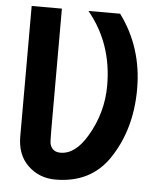

<svg xmlns="http://www.w3.org/2000/svg" viewBox="-53 -778 692 834"><g transform="rotate(5 293.0 -361.0)"><path d="M51.3 -732.4H183.1V-207Q183.1 -152.3 185.5 -142.6Q194.8 -108.4 231.4 -108.4Q295.9 -108.4 346.7 -194.3Q408.2 -297.9 408.2 -416Q408.2 -600.6 298.8 -732.4H437Q539.1 -594.2 539.1 -413.1Q539.1 -235.4 451.7 -106.4Q372.6 9.8 219.2 9.8Q148.4 9.8 99.1 -37.6Q51.3 -84 51.3 -163.1Z"/></g></svg>

Font: Consola Mono
Style: Bold
Weight: 700
Monospace: yes
Designer: Wojciech Kalinowski "wmk69" (wmk69@o2.pl)
Foundry: Wojciech Kalinowski "wmk69" (wmk69@o2.pl)
Version: Version 2.1.0